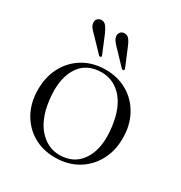

<svg xmlns="http://www.w3.org/2000/svg" viewBox="-157 -762 838 887"><g transform="rotate(30 262.5 -319.0)"><path d="M263.5 -458.5Q328.5 -458.5 379.5 -428.5Q430.5 -398.5 459.5 -345.2Q488.5 -292 488.5 -223Q488.5 -154.5 459.2 -101.8Q430 -49 378.8 -19.2Q327.5 10.5 260.5 10.5Q195 10.5 144.5 -19.2Q94 -49 65.2 -101.8Q36.5 -154.5 36.5 -223.5Q36.5 -292 65.2 -345Q94 -398 145 -428.2Q196 -458.5 263.5 -458.5ZM292 -11Q361.5 -18.5 396.2 -80Q431 -141.5 418.5 -242Q406 -344.5 355.8 -395Q305.5 -445.5 233 -437.5Q161 -430 127.5 -367.8Q94 -305.5 106.5 -206Q119 -106 170 -54.5Q221 -3 292 -11ZM298 -599.5 335.5 -509.5Q339 -501 335 -498Q330.5 -494.5 323.5 -500L254 -573Q242 -585 234.2 -596Q226.5 -607 226 -620.5Q226 -631.5 233.5 -639.5Q241 -647.5 254 -647.5Q269.5 -647.5 279.5 -634.5Q289.5 -621.5 298 -599.5ZM175.5 -600 213 -509.5Q216.5 -501.5 213 -498.5Q208 -495 201.5 -500.5L132 -573Q119.5 -584.5 111.5 -595.5Q103.5 -606.5 103.5 -620Q102.5 -631 110.2 -639Q118 -647 131 -647.5Q146 -647.5 156 -634.8Q166 -622 175.5 -600Z"/></g></svg>

Font: Fraunces 72pt Light
Style: Regular
Weight: 300
Version: Version 1.000;[0bf87f6ff]